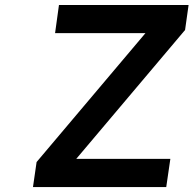

<svg xmlns="http://www.w3.org/2000/svg" viewBox="-20 -756 782 776"><path d="M651.9 0 668.5 -113.8H288.1L728 -634.8L742.2 -735.8H218.3L202.6 -622.1H567.9L127.9 -101.1L113.3 0Z"/></svg>

Font: Winston SemiBold
Style: Italic
Weight: 600
Italic angle: -8.13011°
Designer: Vernon Adams, Kim Jin-seong, David Berlow, Cristiano Sobral
Foundry: The Winston Project Authors
Version: Version 3.004